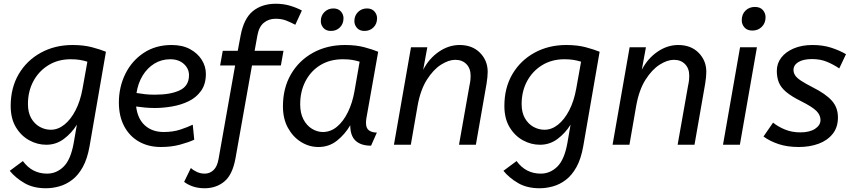

<svg xmlns="http://www.w3.org/2000/svg" viewBox="-20 -772 4539 1024"><path d="M367 -532Q426 -532 471 -520Q516 -508 545 -496L458 6Q446 75 421.5 119Q397 163 364.5 187.5Q332 212 296 222Q260 232 225 232Q157 232 109.5 204Q62 176 32 139L102 87Q151 154 231 154Q281 154 319 117Q357 80 373 -9L390 -107Q362 -62 320.5 -31Q279 0 227 0Q179 0 135.5 -24Q92 -48 64.5 -94Q37 -140 37 -207Q37 -304 80 -377Q123 -450 198 -491Q273 -532 367 -532ZM129 -217Q129 -172 146.5 -141.5Q164 -111 192 -95.5Q220 -80 251 -80Q289 -80 323 -107Q357 -134 382.5 -183Q408 -232 420 -298L446 -443Q427 -449 406 -452.5Q385 -456 357 -456Q290 -456 238.5 -424.5Q187 -393 158 -339Q129 -285 129 -217Z M838 12Q772 12 721.5 -16.5Q671 -45 642.5 -98.5Q614 -152 614 -225Q614 -308 648.5 -378Q683 -448 746.5 -490Q810 -532 895 -532Q953 -532 993.5 -510Q1034 -488 1056 -453Q1078 -418 1078 -378Q1078 -323 1052 -287Q1026 -251 985 -231.5Q944 -212 896.5 -204Q849 -196 806 -196Q779 -196 752.5 -198.5Q726 -201 706 -204Q714 -138 753 -103Q792 -68 853 -68Q903 -68 942 -81Q981 -94 1008 -107L1016 -27Q986 -13 940 -0.5Q894 12 838 12ZM888 -456Q841 -456 803 -432.5Q765 -409 740.5 -368.5Q716 -328 708 -276Q731 -272 754.5 -269.5Q778 -267 806 -267Q890 -267 939 -290.5Q988 -314 988 -371Q988 -406 960.5 -431Q933 -456 888 -456Z M1338 -501H1492L1478 -423H1324L1236 72Q1220 160 1176.5 196Q1133 232 1071 232Q1038 232 1010.5 223Q983 214 962 198L998 124Q1012 137 1031 145.5Q1050 154 1072 154Q1099 154 1119 135Q1139 116 1146 74L1234 -423H1154L1168 -501H1248L1263 -581Q1280 -673 1328.5 -712.5Q1377 -752 1451 -752Q1492 -752 1527 -741.5Q1562 -731 1590 -716L1555 -640Q1532 -652 1507.5 -662Q1483 -672 1450 -672Q1413 -672 1387 -650.5Q1361 -629 1353 -584Z M1489 -205Q1489 -302 1531.5 -375.5Q1574 -449 1649 -490.5Q1724 -532 1820 -532Q1879 -532 1923.5 -520Q1968 -508 1997 -496L1934 -141Q1933 -136 1932.5 -129.5Q1932 -123 1932 -116Q1932 -88 1948 -76.5Q1964 -65 1990 -65L1959 5Q1905 5 1876.5 -21.5Q1848 -48 1848 -104Q1820 -56 1777.5 -22Q1735 12 1678 12Q1629 12 1586 -14.5Q1543 -41 1516 -89.5Q1489 -138 1489 -205ZM1898 -443Q1879 -449 1858.5 -452.5Q1838 -456 1809 -456Q1740 -456 1689 -425Q1638 -394 1609.5 -339.5Q1581 -285 1581 -216Q1581 -168 1598.5 -135Q1616 -102 1644 -85Q1672 -68 1702 -68Q1743 -68 1777 -96Q1811 -124 1835.5 -174Q1860 -224 1871 -288ZM1745 -607Q1719 -607 1705 -623Q1691 -639 1691 -659Q1691 -689 1710.5 -708Q1730 -727 1758 -727Q1784 -727 1798 -711Q1812 -695 1812 -675Q1812 -645 1793 -626Q1774 -607 1745 -607ZM1924 -607Q1898 -607 1884 -623Q1870 -639 1870 -659Q1870 -689 1889.5 -708Q1909 -727 1937 -727Q1963 -727 1977 -711Q1991 -695 1991 -675Q1991 -645 1972 -626Q1953 -607 1924 -607Z M2408 -453Q2373 -453 2332 -427Q2291 -401 2256.5 -346.5Q2222 -292 2207 -207L2171 0H2081L2172 -520H2259L2237 -400Q2268 -460 2320.5 -496Q2373 -532 2431 -532Q2499 -532 2540 -490.5Q2581 -449 2581 -389Q2581 -364 2575 -326L2518 0H2428L2483 -311Q2488 -335 2489 -346.5Q2490 -358 2490 -368Q2490 -407 2467.5 -430Q2445 -453 2408 -453Z M3000 -532Q3059 -532 3104 -520Q3149 -508 3178 -496L3091 6Q3079 75 3054.5 119Q3030 163 2997.5 187.5Q2965 212 2929 222Q2893 232 2858 232Q2790 232 2742.5 204Q2695 176 2665 139L2735 87Q2784 154 2864 154Q2914 154 2952 117Q2990 80 3006 -9L3023 -107Q2995 -62 2953.5 -31Q2912 0 2860 0Q2812 0 2768.5 -24Q2725 -48 2697.5 -94Q2670 -140 2670 -207Q2670 -304 2713 -377Q2756 -450 2831 -491Q2906 -532 3000 -532ZM2762 -217Q2762 -172 2779.5 -141.5Q2797 -111 2825 -95.5Q2853 -80 2884 -80Q2922 -80 2956 -107Q2990 -134 3015.5 -183Q3041 -232 3053 -298L3079 -443Q3060 -449 3039 -452.5Q3018 -456 2990 -456Q2923 -456 2871.5 -424.5Q2820 -393 2791 -339Q2762 -285 2762 -217Z M3574 -453Q3539 -453 3498 -427Q3457 -401 3422.5 -346.5Q3388 -292 3373 -207L3337 0H3247L3338 -520H3425L3403 -400Q3434 -460 3486.5 -496Q3539 -532 3597 -532Q3665 -532 3706 -490.5Q3747 -449 3747 -389Q3747 -364 3741 -326L3684 0H3594L3649 -311Q3654 -335 3655 -346.5Q3656 -358 3656 -368Q3656 -407 3633.5 -430Q3611 -453 3574 -453Z M3993 -609Q3965 -609 3950.5 -625.5Q3936 -642 3936 -664Q3936 -696 3956 -715.5Q3976 -735 4006 -735Q4034 -735 4048.5 -718.5Q4063 -702 4063 -680Q4063 -649 4043 -629Q4023 -609 3993 -609ZM3926 0H3836L3927 -520H4017Z M4456 -407Q4427 -427 4391.5 -442Q4356 -457 4311 -457Q4264 -457 4238 -441Q4212 -425 4212 -399Q4212 -384 4220.5 -370.5Q4229 -357 4251.5 -342Q4274 -327 4315 -306Q4383 -272 4416 -235.5Q4449 -199 4449 -146Q4449 -93 4421 -58Q4393 -23 4346 -5.5Q4299 12 4240 12Q4179 12 4132.5 -3.5Q4086 -19 4052 -44L4103 -118Q4130 -96 4167 -81Q4204 -66 4248 -66Q4298 -66 4327 -85Q4356 -104 4356 -132Q4356 -158 4334.5 -180Q4313 -202 4251 -233Q4201 -258 4173 -281.5Q4145 -305 4134 -332Q4123 -359 4123 -394Q4123 -434 4147 -465Q4171 -496 4214 -514Q4257 -532 4313 -532Q4369 -532 4413.5 -517.5Q4458 -503 4492 -483Z"/></svg>

Font: ABeeZee
Style: Italic
Weight: 400
Italic angle: -10°
Designer: Anja Meiners
Foundry: Anja Meiners
Version: Version 1.003; ttfautohint (v1.8.3)